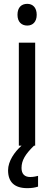

<svg xmlns="http://www.w3.org/2000/svg" viewBox="-20 -758 281 999"><path d="M122 -738C92 -738 71 -720 71 -681C71 -644 92 -625 122 -625C150 -625 171 -644 171 -681C171 -719 150 -738 122 -738ZM92 116C92 76 112 44 157 0H163V-536H78V0H92C55 33 22 81 22 128C22 188 54 221 122 221C146 221 162 218 178 213V157C169 159 156 163 137 163C108 163 92 147 92 116Z"/></svg>

Font: Noto Sans Gurmukhi SemiCondensed
Style: Regular
Weight: 400
Width: 4
Designer: Jelle Bosma - Monotype Design Team
Foundry: Monotype Imaging Inc.
Version: Version 2.004